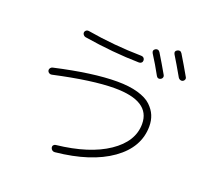

<svg xmlns="http://www.w3.org/2000/svg" viewBox="-145 -1010 1290 1214"><g transform="rotate(20 500.0 -403.5)"><path d="M716 -796Q735 -806 747 -787Q785 -725 822 -660Q826 -652 823 -644Q820 -636 812 -632Q793 -623 783 -641Q747 -707 709 -766Q698 -785 716 -796ZM848 -836Q868 -847 880 -828Q919 -764 957 -697Q962 -689 959 -680.5Q956 -672 948 -668Q940 -664 931 -667Q922 -670 917 -678Q872 -757 841 -807Q830 -826 848 -836ZM155 -421Q146 -419 137.5 -424Q129 -429 127 -438Q125 -447 130.5 -455Q136 -463 145 -465Q397 -522 560 -522Q642 -522 700.5 -505Q759 -488 789.5 -459Q820 -430 833.5 -397Q847 -364 847 -325Q847 -183 712 -87Q577 9 341 33Q331 34 323 28Q315 22 313 12Q311 3 316.5 -4Q322 -11 331 -12Q549 -36 674 -120.5Q799 -205 799 -323Q799 -477 559 -477Q410 -477 155 -421ZM280 -761Q462 -730 647 -727Q657 -727 663.5 -720.5Q670 -714 670 -704Q670 -694 663.5 -688Q657 -682 647 -682Q472 -685 275 -717Q266 -719 260 -726.5Q254 -734 255 -743Q257 -752 264 -757Q271 -762 280 -761Z"/></g></svg>

Font: Rounded Mplus 1c Light
Style: Regular
Weight: 300
Version: Version 1.059.20150529